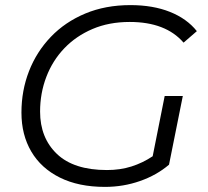

<svg xmlns="http://www.w3.org/2000/svg" viewBox="-20 -726 813 752"><path d="M391 6Q288 6 214.5 -30.5Q141 -67 102.5 -132.5Q64 -198 64 -285Q64 -371 93.5 -447Q123 -523 179 -581.5Q235 -640 314 -673Q393 -706 491 -706Q579 -706 645.5 -679.5Q712 -653 751 -604L699 -559Q629 -640 488 -640Q407 -640 342.5 -612.5Q278 -585 232 -537Q186 -489 161.5 -425Q137 -361 137 -289Q137 -186 203 -123Q269 -60 399 -60Q451 -60 495 -74Q539 -88 578 -114L625 -350H696L642 -81Q594 -40 528.5 -17Q463 6 391 6Z"/></svg>

Font: Montserrat
Style: Italic
Weight: 400
Italic angle: -11.3°
Designer: Julieta Ulanovsky
Foundry: Julieta Ulanovsky
Version: Version 9.000; ttfautohint (v1.8.4.7-5d5b)